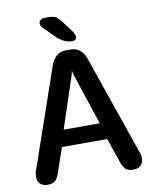

<svg xmlns="http://www.w3.org/2000/svg" viewBox="-89 -862 740 937"><g transform="rotate(-10 281.0 -393.5)"><path d="M70.5 9.5Q48.5 9.5 34.8 -3Q21 -15.5 21 -39Q21 -44.5 22 -51Q23 -57.5 25 -64.5L196 -559.5Q205.5 -588 224.8 -604.8Q244 -621.5 270.5 -621.5H296Q323 -621.5 342.2 -604.8Q361.5 -588 370.5 -559.5L541.5 -64.5Q544 -57.5 545 -51Q546 -44.5 546 -39Q546 -15.5 532 -3Q518 9.5 495.5 9.5Q468 9.5 455 -5Q442 -19.5 433.5 -49.5L395.5 -160H171L133 -49.5Q125 -19.5 111.8 -5Q98.5 9.5 70.5 9.5ZM194 -242H373L288.5 -497Q287 -502.5 285.5 -508.2Q284 -514 283 -518.5Q282.5 -514 281.2 -508.2Q280 -502.5 278.5 -497ZM311 -660Q292 -660 274 -667.8Q256 -675.5 237 -692.5L185 -744Q168.5 -758.5 168.5 -773Q168.5 -783 176.8 -789.2Q185 -795.5 198 -795.5H216Q240.5 -795.5 253.2 -787.8Q266 -780 281.5 -758.5L316 -713Q332.5 -690.5 332.5 -677.5Q332.5 -669 326.2 -664.5Q320 -660 311 -660Z"/></g></svg>

Font: Sono Medium
Style: Regular
Weight: 500
Designer: Tyler Finck
Foundry: Tyler Finck
Version: Version 2.112